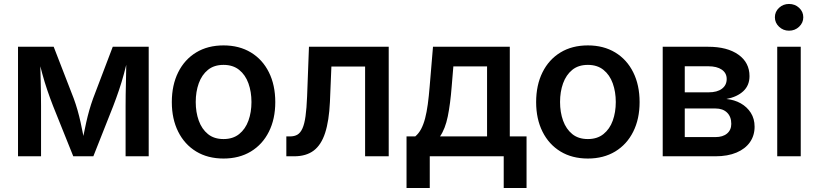

<svg xmlns="http://www.w3.org/2000/svg" viewBox="-20 -779 4081 957"><path d="M69.8 0V-545.9H247.6L347.7 -287.6Q357.9 -259.8 366.5 -229.7Q375 -199.7 381.6 -169.7Q388.2 -139.6 393.8 -110.8Q399.4 -82 404.3 -56.6H387.2Q391.6 -81.1 397.2 -109.6Q402.8 -138.2 409.7 -168.7Q416.5 -199.2 425 -229.2Q433.6 -259.3 443.8 -287.6L542 -545.9H721.2V0H606V-250.5Q606 -275.9 606.4 -306.2Q606.9 -336.4 607.7 -369.1Q608.4 -401.9 608.9 -435.1Q609.4 -468.3 609.9 -499.5H619.6Q608.9 -452.6 597.7 -410.9Q586.4 -369.1 573 -329.6Q559.6 -290 544.4 -250.5L445.3 0H345.2L244.6 -250.5Q229 -290.5 215.6 -330.1Q202.1 -369.6 190.7 -411.6Q179.2 -453.6 168.9 -499.5H180.2Q180.2 -471.7 181.2 -439.2Q182.1 -406.7 182.9 -373Q183.6 -339.4 184.1 -308.1Q184.6 -276.9 184.6 -250.5V0Z M1094.2 11.2Q1015.6 11.2 957.8 -23.9Q899.9 -59.1 868.2 -122.6Q836.4 -186 836.4 -270Q836.4 -355 868.2 -418.7Q899.9 -482.4 957.8 -517.6Q1015.6 -552.7 1094.2 -552.7Q1172.4 -552.7 1230.5 -517.6Q1288.6 -482.4 1320.3 -418.7Q1352.1 -355 1352.1 -270Q1352.1 -186 1320.3 -122.6Q1288.6 -59.1 1230.5 -23.9Q1172.4 11.2 1094.2 11.2ZM1094.2 -85.9Q1141.1 -85.9 1172.1 -110.8Q1203.1 -135.7 1218.3 -177.7Q1233.4 -219.7 1233.4 -270.5Q1233.4 -321.3 1218.3 -363.5Q1203.1 -405.8 1172.1 -430.7Q1141.1 -455.6 1094.2 -455.6Q1046.9 -455.6 1016.4 -430.7Q985.8 -405.8 970.7 -363.8Q955.6 -321.8 955.6 -270.5Q955.6 -219.7 970.7 -177.7Q985.8 -135.7 1016.4 -110.8Q1046.9 -85.9 1094.2 -85.9Z M1407.2 0V-99.1H1425.8Q1447.8 -99.1 1462.6 -107.9Q1477.5 -116.7 1487.5 -138.9Q1497.6 -161.1 1502.9 -200Q1508.3 -238.8 1510.7 -298.3L1520 -545.9H1917.5V0H1799.8V-447.3H1631.8L1624.5 -271Q1620.1 -176.8 1600.6 -116.7Q1581.1 -56.6 1543.5 -28.3Q1505.9 0 1446.3 0Z M2006.3 158.2V-99.1H2049.8Q2066.9 -113.3 2078.9 -135.7Q2090.8 -158.2 2098.9 -189Q2106.9 -219.7 2112.3 -259.5Q2117.7 -299.3 2121.6 -348.1L2138.2 -545.9H2521V-99.1H2604.5V158.2H2490.7V0H2122.1V158.2ZM2173.3 -99.1H2407.7V-448.2H2239.7L2231.4 -348.1Q2224.6 -260.7 2211.9 -198.7Q2199.2 -136.7 2173.3 -99.1Z M2910.2 11.2Q2831.5 11.2 2773.7 -23.9Q2715.8 -59.1 2684.1 -122.6Q2652.3 -186 2652.3 -270Q2652.3 -355 2684.1 -418.7Q2715.8 -482.4 2773.7 -517.6Q2831.5 -552.7 2910.2 -552.7Q2988.3 -552.7 3046.4 -517.6Q3104.5 -482.4 3136.2 -418.7Q3168 -355 3168 -270Q3168 -186 3136.2 -122.6Q3104.5 -59.1 3046.4 -23.9Q2988.3 11.2 2910.2 11.2ZM2910.2 -85.9Q2957 -85.9 2988 -110.8Q3019 -135.7 3034.2 -177.7Q3049.3 -219.7 3049.3 -270.5Q3049.3 -321.3 3034.2 -363.5Q3019 -405.8 2988 -430.7Q2957 -455.6 2910.2 -455.6Q2862.8 -455.6 2832.3 -430.7Q2801.8 -405.8 2786.6 -363.8Q2771.5 -321.8 2771.5 -270.5Q2771.5 -219.7 2786.6 -177.7Q2801.8 -135.7 2832.3 -110.8Q2862.8 -85.9 2910.2 -85.9Z M3283.2 0V-545.9H3510.3Q3605 -545.9 3660.4 -506.6Q3715.8 -467.3 3715.8 -399.4Q3715.8 -353.5 3685.1 -324.7Q3654.3 -295.9 3600.6 -285.6Q3640.6 -281.7 3672.1 -263.9Q3703.6 -246.1 3722.4 -216.6Q3741.2 -187 3741.2 -147.5Q3741.2 -103.5 3718 -70.3Q3694.8 -37.1 3651.1 -18.6Q3607.4 0 3545.9 0ZM3393.1 -95.7H3545.9Q3583 -95.7 3604 -113.5Q3625 -131.3 3625 -161.6Q3625 -197.3 3604 -217.8Q3583 -238.3 3545.9 -238.3H3393.1ZM3393.1 -318.8H3512.2Q3554.7 -318.8 3578.4 -336.7Q3602.1 -354.5 3602.1 -385.3Q3602.1 -415 3577.6 -431.9Q3553.2 -448.7 3510.3 -448.7H3393.1Z M3854 0V-545.9H3971.2V0ZM3912.6 -626Q3883.8 -626 3863 -645.8Q3842.3 -665.5 3842.3 -692.9Q3842.3 -720.7 3863 -740Q3883.8 -759.3 3912.6 -759.3Q3942.4 -759.3 3963.1 -740Q3983.9 -720.7 3983.9 -692.9Q3983.9 -665.5 3963.1 -645.8Q3942.4 -626 3912.6 -626Z"/></svg>

Font: Inter Cardless
Style: Medium
Weight: 500
Designer: Rasmus Andersson
Foundry: rsms
Version: Version 4.001;git-9221beed3